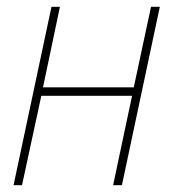

<svg xmlns="http://www.w3.org/2000/svg" viewBox="-20 -547 511 567"><path d="M20 0 132 -527H157L107 -289H375L426 -527H452L340 0H314L370 -264H102L45 0Z"/></svg>

Font: Noto Sans SemiCondensed Thin
Style: Italic
Weight: 100
Width: 4
Italic angle: -12°
Designer: Monotype Design Team
Foundry: Monotype Imaging Inc.
Version: Version 2.013; ttfautohint (v1.8.4.7-5d5b)